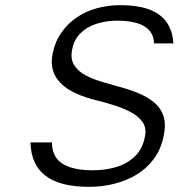

<svg xmlns="http://www.w3.org/2000/svg" viewBox="-20 -710 691 743"><path d="M326 13Q269 13 227 2.5Q185 -8 156.5 -29.5Q128 -51 113.5 -83.5Q99 -116 98 -159H181Q181 -123 198 -99Q215 -75 250.5 -63Q286 -51 339 -51Q387 -51 429.5 -63.5Q472 -76 502 -105Q532 -134 541 -182Q548 -215 531 -238.5Q514 -262 483.5 -277.5Q453 -293 419 -303.5Q385 -314 356 -321Q307 -333 271 -350Q235 -367 213.5 -389.5Q192 -412 184.5 -439Q177 -466 183 -499Q192 -547 217 -583Q242 -619 277.5 -643Q313 -667 356 -678.5Q399 -690 445 -690Q495 -690 532.5 -681Q570 -672 595.5 -653.5Q621 -635 635 -607Q649 -579 651 -542H576Q575 -586 539 -608Q503 -630 433 -630Q391 -630 353.5 -618Q316 -606 291 -581Q266 -556 259 -517Q252 -482 267 -458Q282 -434 310.5 -419Q339 -404 372 -394Q405 -384 435 -376Q477 -365 513 -350.5Q549 -336 575 -315Q601 -294 612 -263Q623 -232 614 -187Q604 -134 576 -96Q548 -58 508 -34Q468 -10 421 1.5Q374 13 326 13Z"/></svg>

Font: Teachers
Style: Italic
Weight: 400
Italic angle: -11°
Designer: Alfredo Marco Pradil, Chank Diesel
Version: Version 1.001